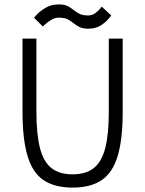

<svg xmlns="http://www.w3.org/2000/svg" viewBox="-20 -842 658 870"><path d="M536 -336Q536 -212 513.5 -136Q491 -60 441 -26Q391 8 309 8Q227 8 177 -26Q127 -60 104.5 -136Q82 -212 82 -336V-667H145V-336Q145 -234 161 -171.5Q177 -109 213 -80.5Q249 -52 309 -52Q369 -52 405 -80.5Q441 -109 457 -171.5Q473 -234 473 -336V-667H536ZM134 -762Q134 -762 148 -777Q162 -792 187 -807Q212 -822 246 -822Q272 -822 286.5 -814.5Q301 -807 313 -797Q325 -787 340 -779.5Q355 -772 380 -772Q397 -772 411 -782Q425 -792 433 -802Q441 -812 441 -812L484 -772Q484 -772 472 -757Q460 -742 437 -727Q414 -712 380 -712Q355 -712 340 -719.5Q325 -727 313 -737Q301 -747 286.5 -754.5Q272 -762 246 -762Q229 -762 212.5 -752Q196 -742 185 -732Q174 -722 174 -722Z"/></svg>

Font: Epunda Sans Light
Style: Regular
Weight: 300
Designer: Simon Atzbach
Foundry: typofactur
Version: Version 2.204; ttfautohint (v1.8.4.7-5d5b)